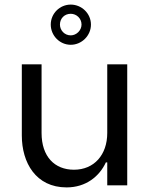

<svg xmlns="http://www.w3.org/2000/svg" viewBox="-20 -807 642 836"><path d="M288 -612C336 -612 376 -652 376 -700C376 -748 336 -787 288 -787C240 -787 201 -748 201 -700C201 -652 240 -612 288 -612ZM288 -653C261 -653 241 -675 241 -700C241 -727 261 -747 288 -747C313 -747 335 -727 335 -700C335 -675 313 -653 288 -653ZM534 -527H447V-228C447 -133 390 -68 302 -68C218 -68 161 -125 161 -228V-527H75V-217C75 -99 136 9 270 9C354 9 413 -39 441 -100H447V0H534Z"/></svg>

Font: Be Vietnam
Style: Regular
Weight: 400
Designer: Gabriel Lam
Foundry: TypeRant
Version: Version 4.000